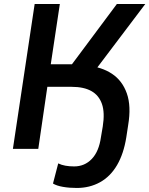

<svg xmlns="http://www.w3.org/2000/svg" viewBox="-20 -739 741 953"><path d="M361 194Q324 194 292.5 188.5Q261 183 243 172L269 72Q285 80 305 83.5Q325 87 348 87Q400 87 435.5 50Q471 13 481 -58L490 -111Q501 -180 486 -223Q471 -266 433.5 -287Q396 -308 336 -308H215L170 0H44L152 -719H277L232 -420H352L320 -397L560 -719H701L438 -371L409 -414Q484 -407 535.5 -373Q587 -339 609.5 -275.5Q632 -212 616 -117L607 -58Q594 24 561 80.5Q528 137 476.5 165.5Q425 194 361 194Z"/></svg>

Font: Nunitoga
Style: Bold Italic
Weight: 700
Italic angle: -9°
Designer: Vernon Adams
Foundry: Vernon Adams
Version: Version 1.0